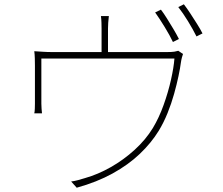

<svg xmlns="http://www.w3.org/2000/svg" viewBox="-20 -849 1040 896"><path d="M731 -804Q744 -787 759 -763Q774 -739 789 -714Q804 -689 815 -667L787 -653Q773 -683 748.5 -723Q724 -763 704 -791ZM838 -829Q852 -811 868 -786.5Q884 -762 899.5 -737.5Q915 -713 925 -693L897 -679Q880 -713 857 -750.5Q834 -788 812 -816ZM488 -774Q486 -760 485 -743Q484 -726 484 -716Q484 -706 484 -683Q484 -660 484 -635Q484 -610 484 -593H454Q454 -611 454 -636Q454 -661 454 -683.5Q454 -706 454 -716Q454 -726 453.5 -743Q453 -760 451 -774ZM834 -597Q832 -592 829 -581Q826 -570 824 -556Q821 -532 813 -494Q805 -456 792.5 -411Q780 -366 762 -321.5Q744 -277 721 -239Q686 -182 632.5 -131Q579 -80 505.5 -39.5Q432 1 338 27L312 -2Q328 -4 344.5 -8.5Q361 -13 377 -18Q437 -35 497 -69Q557 -103 608.5 -150Q660 -197 693 -251Q722 -299 743.5 -359Q765 -419 778 -477Q791 -535 794 -576H173Q173 -558 173 -527.5Q173 -497 173 -464Q173 -431 173 -403.5Q173 -376 173 -365Q173 -355 174 -341.5Q175 -328 176 -320H140Q142 -328 142.5 -341.5Q143 -355 143 -364Q143 -376 143 -400Q143 -424 143 -452.5Q143 -481 143 -505.5Q143 -530 143 -542Q143 -557 142.5 -576Q142 -595 140 -610Q158 -609 179.5 -607.5Q201 -606 225 -606H758Q783 -606 794.5 -608Q806 -610 812 -612Z"/></svg>

Font: Shanggu Sans SC VF
Style: Regular
Weight: 250
Designer: GuiWonder
Version: Version 1.021